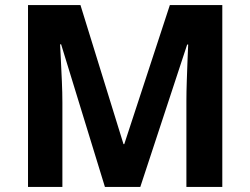

<svg xmlns="http://www.w3.org/2000/svg" viewBox="-20 -734 983 754"><path d="M392 0 220 -560H216Q217 -540 219 -500Q221 -460 223 -414.5Q225 -369 225 -332V0H90V-714H296L465 -168H468L647 -714H853V0H712V-338Q712 -372 713.5 -416Q715 -460 716.5 -499.5Q718 -539 719 -559H715L531 0Z"/></svg>

Font: Noto Sans Sinhala UI
Style: Bold
Weight: 700
Designer: Jelle Bosma - Monotype Design Team
Foundry: Monotype Imaging Inc.
Version: Version 2.006; ttfautohint (v1.8.4.7-5d5b)